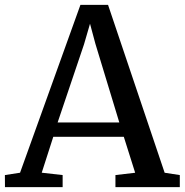

<svg xmlns="http://www.w3.org/2000/svg" viewBox="-27 -769 759 789"><path d="M55.4 -59.2 303.5 -749H417L649.6 -59.1L711.9 -49.6V0H447.4V-49.6L528.4 -59.1L481.8 -206.7H191.9L144.5 -59.3L230.4 -49.6V0H-6.6L-6.9 -49.6ZM463.3 -265.7 365.1 -588.9 342.9 -671.5 318.2 -586.7 209.8 -265.7Z"/></svg>

Font: Merriweather Light
Style: Regular
Weight: 300
Designer: Eben Sorkin
Foundry: Eben Sorkin
Version: Version 2.100